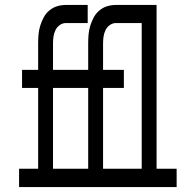

<svg xmlns="http://www.w3.org/2000/svg" viewBox="-20 -755 790 775"><path d="M57 0V-74H134V-400H69V-473H134V-580Q134 -598 135.5 -616Q137 -634 142.5 -651.5Q148 -669 156.5 -685Q165 -701 179.5 -713Q194 -725 211 -730Q228 -735 246 -735H334V-662H246Q233 -662 221.5 -654Q210 -646 204 -633.5Q198 -621 196 -607.5Q194 -594 194 -580V-473H334V-400H194V-74H289V0ZM259 0V-74H336V-400H271V-473H336V-580Q336 -598 337.5 -616Q339 -634 344.5 -651.5Q350 -669 358.5 -685Q367 -701 381.5 -713Q396 -725 413 -730Q430 -735 448 -735H536V-662H448Q435 -662 423.5 -654Q412 -646 406 -633.5Q400 -621 398 -607.5Q396 -594 396 -580V-473H480V-400H396V-74H491V0ZM461 0V-74H552V-662H470V-735H612V-74H693V0Z"/></svg>

Font: Iosevka Plex Etoile
Style: Regular
Weight: 400
Designer: Belleve Invis
Foundry: Belleve Invis
Version: Version 25.1.1; ttfautohint (v1.8.4)